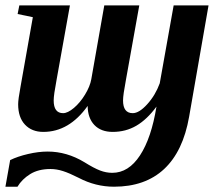

<svg xmlns="http://www.w3.org/2000/svg" viewBox="-29 -479 827 715"><path d="M553.7 -82Q518.6 -34.2 479 -11Q439.5 12.2 390.6 12.2Q347.2 12.2 322.5 -13.4Q297.9 -39.1 297.4 -84.5Q228.5 12.2 132.3 12.2Q89.4 12.2 64 -14.9Q38.6 -42 38.6 -90.8Q38.6 -108.9 47.4 -155.8L93.3 -415L36.6 -426.8L43 -459H231.4L181.6 -181.2Q170.9 -125 170.9 -105Q170.9 -57.6 206.1 -57.6Q223.1 -57.6 246.3 -77.1Q269.5 -96.7 287.8 -127Q306.2 -157.2 311 -184.1L359.4 -459H489.7L439.9 -181.2Q429.2 -125 429.2 -105Q429.2 -57.6 465.3 -57.6Q489.3 -57.6 519.5 -91.1Q549.8 -124.5 565.9 -168.9L617.7 -459H747.6L675.3 -44.4Q652.8 84.5 582.3 150.4Q511.7 216.3 395.5 216.3Q326.7 216.3 263.7 183.1Q229 165.5 205.3 158Q181.6 150.4 159.2 150.4Q113.8 150.4 83.3 169.4Q52.7 188.5 36.1 216.3H-8.8L8.8 117.2Q36.6 103.5 75.4 94.5Q114.3 85.4 148.4 85.4Q219.7 85.4 285.2 125Q321.3 147.5 343.8 156Q366.2 164.6 389.2 164.6Q449.7 164.6 492.2 99.9Q534.7 35.2 553.7 -82Z"/></svg>

Font: Tinos
Style: Bold Italic
Weight: 700
Italic angle: -16.333°
Designer: Steve Matteson
Foundry: Monotype Imaging Inc.
Version: Version 1.23